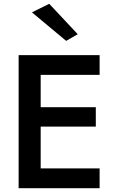

<svg xmlns="http://www.w3.org/2000/svg" viewBox="-20 -990 611 1010"><path d="M194 -324V-104H504V0H78V-700H504V-596H194V-426H484V-324ZM148 -925 239 -970 389 -810 328 -775Z"/></svg>

Font: Renner* Medium
Style: Medium
Weight: 500
Version: Version 003.000 ; ttfautohint (v0.97) -l 8 -r 50 -G 200 -x 1